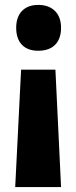

<svg xmlns="http://www.w3.org/2000/svg" viewBox="-20 -583 311 783"><path d="M229 -470C229 -529 193 -563 136 -563C79 -563 46 -528 46 -470C46 -410 78 -376 136 -376C196 -376 229 -410 229 -470ZM66 -299 42 180H229L206 -299Z"/></svg>

Font: Noto Sans Gujarati ExtraCondensed Black
Style: Regular
Weight: 900
Width: 2
Designer: Jelle Bosma - Monotype Design Team, Universal Thirst
Foundry: Monotype Imaging Inc.
Version: Version 2.106